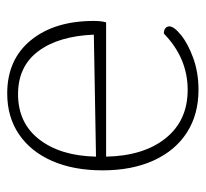

<svg xmlns="http://www.w3.org/2000/svg" viewBox="-39 -521 570 532"><g transform="rotate(-90 246.0 -255.0)"><path d="M40 -256Q40 -336 66 -395.5Q92 -455 140 -487.5Q188 -520 253 -520Q347 -520 400.5 -454.5Q454 -389 454 -280Q454 -259 450 -246H78Q80 -142 129 -81Q178 -20 263 -20Q351 -20 419 -86Q429 -86 434 -81.5Q439 -77 439 -71Q439 -58 415 -38.5Q391 -19 351 -4.5Q311 10 263 10Q195 10 145 -22Q95 -54 67.5 -114Q40 -174 40 -256ZM416 -280Q412 -378 370 -434Q328 -490 251 -490Q171 -490 125.5 -431Q80 -372 78 -274Z"/></g></svg>

Font: Thasadith
Style: Regular
Weight: 400
Designer: Cadson Demak Co.,Ltd.
Foundry: Cadson Demak Co.,Ltd.
Version: Version 1.000; ttfautohint (v1.6)